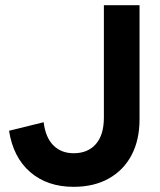

<svg xmlns="http://www.w3.org/2000/svg" viewBox="-20 -710 620 743"><path d="M265 13Q163 13 97 -44Q31 -101 15 -204L149 -237Q156 -178 186.5 -147.5Q217 -117 265 -117Q320 -117 351 -152.5Q382 -188 382 -255V-690H520V-248Q520 -169 489.5 -110.5Q459 -52 401.5 -19.5Q344 13 265 13Z"/></svg>

Font: Radio Canada Big SemiBold
Style: Regular
Weight: 600
Designer: Étienne Aubert Bonn
Foundry: Coppers and Brasses
Version: Version 1.001